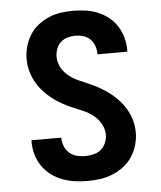

<svg xmlns="http://www.w3.org/2000/svg" viewBox="-53 -789 707 844"><g transform="rotate(-5 300.0 -367.5)"><path d="M299 8Q271 8 243 4Q215 0 188.5 -10Q162 -20 139.5 -37Q117 -54 101 -77Q85 -100 77 -127.5Q69 -155 69 -183V-192H201V-188Q201 -170 208.5 -152.5Q216 -135 230 -123Q244 -111 262.5 -106.5Q281 -102 299 -102Q317 -102 335.5 -106.5Q354 -111 368 -122.5Q382 -134 389.5 -151.5Q397 -169 397 -188Q397 -213 384 -236Q371 -259 350.5 -275Q330 -291 306 -301Q282 -311 258.5 -321Q235 -331 212.5 -344Q190 -357 170 -373Q150 -389 133 -408.5Q116 -428 104 -450.5Q92 -473 85.5 -498Q79 -523 79 -549Q79 -577 86.5 -604Q94 -631 108.5 -654.5Q123 -678 145 -695.5Q167 -713 192.5 -724Q218 -735 245.5 -739Q273 -743 301 -743Q329 -743 356.5 -739Q384 -735 409.5 -724.5Q435 -714 456.5 -697Q478 -680 493 -656.5Q508 -633 515.5 -606Q523 -579 523 -552V-543H391V-547Q391 -564 385 -581Q379 -598 366 -610.5Q353 -623 336 -628Q319 -633 301 -633Q284 -633 266.5 -628Q249 -623 236 -611Q223 -599 217 -582Q211 -565 211 -548Q211 -522 224 -499Q237 -476 257.5 -460.5Q278 -445 301.5 -435Q325 -425 348.5 -414.5Q372 -404 394.5 -391Q417 -378 437 -362Q457 -346 474 -326.5Q491 -307 503.5 -284.5Q516 -262 522.5 -237Q529 -212 529 -186Q529 -158 521 -130.5Q513 -103 497.5 -79.5Q482 -56 459 -38.5Q436 -21 410 -10.5Q384 0 355.5 4Q327 8 299 8Z"/></g></svg>

Font: Iosevka Extrabold Extended
Style: Regular
Weight: 800
Width: 7
Monospace: yes
Designer: Belleve Invis
Foundry: Belleve Invis
Version: Version 32.5.0; ttfautohint (v1.8.4)